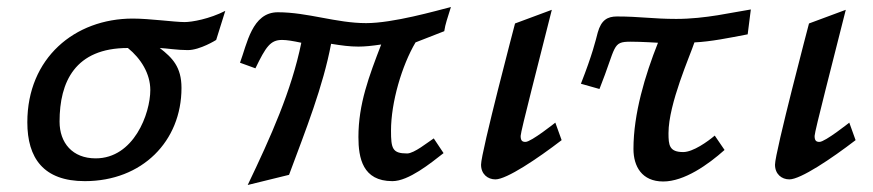

<svg xmlns="http://www.w3.org/2000/svg" viewBox="-20 -502 2493 548"><path d="M58 -153C58 -51 104 15 222 15C386 15 498 -99 498 -251C498 -311 472 -337 436 -365C457 -364 486 -359 516 -359C551 -359 597 -388 597 -388L623 -471C578 -448 528 -439 507 -439C478 -439 407 -449 359 -449C193 -449 58 -336 58 -153ZM150 -155C150 -268 194 -365 345 -365C382 -335 409 -292 409 -245C409 -178 362 -50 253 -50C187 -50 150 -94 150 -155Z M665 -323 709 -307C739 -369 752 -388 785 -388C799 -388 816 -385 840 -380C812 -243 753 -112 687 26L805 -3C853 -132 902 -255 925 -377C956 -372 978 -369 1003 -369C1021 -369 1041 -371 1068 -375C1033 -284 1003 -205 1003 -111C1003 -51 1015 15 1100 15C1146 15 1209 -36 1246 -65L1218 -107C1201 -96 1162 -64 1142 -64C1100 -64 1096 -78 1096 -129C1096 -210 1127 -315 1166 -381L1248 -413C1251 -434 1257 -449 1267 -482C1224 -471 1102 -436 1025 -436C940 -436 858 -467 773 -467C699 -467 685 -376 665 -323Z M1353 -32C1353 -5 1372 10 1394 10C1426 10 1514 -49 1583 -102L1565 -152C1565 -152 1496 -97 1480 -97C1471 -97 1466 -100 1466 -114C1466 -127 1519 -330 1555 -474L1450 -435C1450 -435 1353 -67 1353 -32Z M1638 -263 1691 -248C1740 -371 1726 -383 1780 -383C1811 -383 1858 -380 1858 -380C1821 -287 1788 -177 1788 -77C1788 -27 1812 16 1873 16C1933 16 2001 -32 2048 -74L2020 -115C2000 -98 1958 -68 1930 -68C1890 -68 1888 -88 1888 -122C1888 -206 1950 -344 1962 -381C2008 -383 2062 -394 2114 -404L2123 -475C2071 -467 1994 -448 1910 -448C1844 -448 1806 -455 1741 -455C1714 -455 1696 -445 1686 -409C1680 -386 1671 -347 1638 -263Z M2192 -32C2192 -5 2211 10 2233 10C2265 10 2353 -49 2422 -102L2404 -152C2404 -152 2335 -97 2319 -97C2310 -97 2305 -100 2305 -114C2305 -127 2358 -330 2394 -474L2289 -435C2289 -435 2192 -67 2192 -32Z"/></svg>

Font: KpSans
Style: BoldItalic
Weight: 700
Italic angle: -11°
Version: Version 0.66